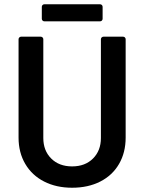

<svg xmlns="http://www.w3.org/2000/svg" viewBox="-20 -872 676 900"><path d="M67 -227V-688Q67 -693 70.5 -696.5Q74 -700 79 -700H171Q176 -700 179.5 -696.5Q183 -693 183 -688V-225Q183 -166 220 -129Q257 -92 318 -92Q379 -92 416 -129Q453 -166 453 -225V-688Q453 -693 456.5 -696.5Q460 -700 465 -700H557Q562 -700 565.5 -696.5Q569 -693 569 -688V-227Q569 -157 538 -103.5Q507 -50 450 -21Q393 8 318 8Q244 8 187 -21Q130 -50 98.5 -103.5Q67 -157 67 -227ZM176 -784V-840Q176 -845 179.5 -848.5Q183 -852 188 -852H449Q454 -852 457.5 -848.5Q461 -845 461 -840V-784Q461 -779 457.5 -775.5Q454 -772 449 -772H188Q183 -772 179.5 -775.5Q176 -779 176 -784Z"/></svg>

Font: Amber EN SemiBold
Style: Regular
Weight: 600
Designer: Jeremy Tribby
Foundry: Tribby Type
Version: Version 1.408 November 24, 2021